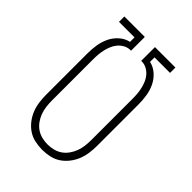

<svg xmlns="http://www.w3.org/2000/svg" viewBox="-218 -831 936 936"><g transform="rotate(45 250.0 -363.5)"><path d="M250 8Q225 8 199.5 2.5Q174 -3 153 -17Q132 -31 116 -51.5Q100 -72 90.5 -95.5Q81 -119 77.5 -144.5Q74 -170 74 -195V-481Q74 -510 78.5 -539Q83 -568 95.5 -594.5Q108 -621 130.5 -641Q153 -661 181 -667V-698H74V-735H215V-640H207Q190 -639 175 -630.5Q160 -622 149 -609Q138 -596 131.5 -580.5Q125 -565 121 -548.5Q117 -532 115.5 -515Q114 -498 114 -481V-195Q114 -175 116.5 -154.5Q119 -134 126 -115Q133 -96 145 -79Q157 -62 173.5 -50.5Q190 -39 210 -34Q230 -29 250 -29Q270 -29 290 -34Q310 -39 326.5 -50.5Q343 -62 355 -79Q367 -96 374 -115Q381 -134 383.5 -154.5Q386 -175 386 -195V-481Q386 -498 384.5 -515Q383 -532 379 -548.5Q375 -565 368.5 -580.5Q362 -596 351 -609Q340 -622 325 -630.5Q310 -639 293 -640H285V-735H426V-698H319V-667Q347 -661 369.5 -641Q392 -621 404.5 -594.5Q417 -568 421.5 -539Q426 -510 426 -481V-195Q426 -170 422.5 -144.5Q419 -119 409.5 -95.5Q400 -72 384 -51.5Q368 -31 347 -17Q326 -3 300.5 2.5Q275 8 250 8Z"/></g></svg>

Font: Iosevka Slab Extralight
Style: Regular
Weight: 200
Monospace: yes
Designer: Belleve Invis
Foundry: Belleve Invis
Version: Version 11.1.1; ttfautohint (v1.8.3)